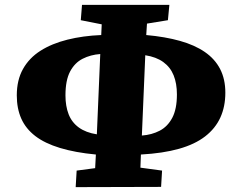

<svg xmlns="http://www.w3.org/2000/svg" viewBox="-20 -749 982 789"><path d="M291 20 295 -48 371 -58 374 -114Q289 -122 226.5 -141Q164 -160 125 -190Q86 -220 67.5 -261.5Q49 -303 49 -357Q49 -420 74.5 -465.5Q100 -511 146.5 -540.5Q193 -570 257 -586Q321 -602 396 -605L398 -649L312 -666L317 -729H676L670 -666L584 -652L581 -605Q659 -598 719.5 -581Q780 -564 821.5 -535.5Q863 -507 884.5 -465.5Q906 -424 906 -368Q906 -311 885.5 -266Q865 -221 823 -188.5Q781 -156 715.5 -137.5Q650 -119 559 -114L557 -60L646 -48L642 19ZM378 -197 392 -527Q352 -524 319.5 -507.5Q287 -491 268 -455Q249 -419 249 -357Q249 -313 262 -279.5Q275 -246 304 -225Q333 -204 378 -197ZM563 -192Q604 -195 636.5 -212Q669 -229 688 -265Q707 -301 707 -361Q707 -406 693.5 -439.5Q680 -473 651 -494Q622 -515 577 -522Z"/></svg>

Font: Literata ExtraBold
Style: Italic
Weight: 800
Italic angle: -2°
Designer: Latin by Veronika Burian and Jose Scaglione. Greek by Irene Vlachou. Cyrillic by Vera Evstafieva
Foundry: TypeTogether
Version: Version 3.002